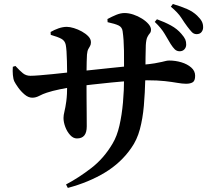

<svg xmlns="http://www.w3.org/2000/svg" viewBox="-20 -854 1040 936"><path d="M811.9 -639.6Q799.9 -659.6 783 -688.4Q766.2 -717.2 734.4 -747.2L745.1 -760.1Q782.8 -746.5 813.4 -729.8Q844 -713.1 864.4 -688.8Q878.5 -672.7 883.3 -661.5Q888 -650.3 887.7 -636Q887.4 -622.4 878.5 -613.1Q869.6 -603.8 855 -604.1Q841.6 -604.4 832.2 -613.4Q822.8 -622.5 811.9 -639.6ZM892.8 -724.9Q879.4 -742.8 863.6 -767.5Q847.7 -792.2 812.8 -821.5L822.7 -834.4Q863.3 -822.7 892.2 -809.9Q921.2 -797 941.1 -777.8Q957.2 -762.3 963.8 -749.5Q970.5 -736.7 970.2 -720.2Q970.2 -707.8 962.3 -697.7Q954.3 -687.5 938 -687.5Q924.4 -687.8 914.9 -698Q905.4 -708.1 892.8 -724.9ZM504.6 -745.9 503.8 -761.2Q526.3 -773.4 547.4 -782Q568.4 -790.5 587.4 -790.5Q607.3 -790.5 629.9 -783.1Q652.5 -775.6 672 -763.3Q691.6 -751 703.9 -736.8Q716.1 -722.5 716.1 -710Q716.1 -697.8 710.3 -691.5Q704.4 -685.1 698.5 -673.5Q692.5 -661.9 690.8 -633.7Q689.8 -603.4 689.5 -574.4Q689.3 -545.4 689 -519.9Q688.7 -494.4 688.4 -472.4Q686.7 -401 681.3 -338.4Q675.8 -275.8 661.9 -223.8Q648 -171.8 619.6 -132.1Q569.9 -60 490.9 -12.4Q411.8 35.2 310.6 62.1L301.9 45.2Q363.8 12.6 425.2 -34.8Q486.7 -82.3 528.9 -154.2Q550.3 -189.6 562.2 -241.6Q574.1 -293.6 579.5 -354.2Q584.9 -414.9 584.9 -476.8Q585.1 -552.1 584.4 -606.8Q583.7 -661.5 577.8 -701.7Q575.3 -721.5 558.2 -729.8Q541.1 -738.1 504.6 -745.9ZM226.7 -698.1Q245 -708.8 265.9 -716Q286.8 -723.1 305.5 -723.1Q320.2 -723.1 340 -717.1Q359.9 -711.1 379.1 -700.5Q398.3 -689.8 410.8 -676.6Q423.3 -663.4 423.3 -648.1Q423.3 -636.6 419 -629.6Q414.7 -622.7 410.2 -614.2Q405.7 -605.8 404 -587.6Q403.3 -574.2 402.6 -552.4Q402 -530.6 401.9 -506.7Q401.7 -482.8 401.7 -463.8Q401.7 -417.8 402 -376.2Q402.2 -334.5 402.6 -299.3Q402.9 -264.1 402.9 -238.2Q402.9 -208.2 391.1 -193.7Q379.3 -179.1 354.9 -179.1Q336.9 -179.1 321.9 -195.7Q306.8 -212.3 298.2 -235.4Q289.6 -258.5 289.6 -279Q289.6 -292.4 294.2 -310.7Q298.8 -328.9 303.2 -360.3Q307.5 -391.6 307.5 -443.5Q307.5 -471.4 307.2 -500.5Q306.8 -529.6 306.3 -556Q305.8 -582.4 304.3 -603.2Q302.8 -624 300.5 -635.5Q296.5 -655.3 279.5 -664.7Q262.5 -674.1 227.4 -684.1ZM42.5 -528.4 55.2 -532.4Q76.4 -509.2 91.7 -496.9Q107.1 -484.5 128 -484.5Q144.2 -484.5 173.6 -486.9Q202.9 -489.2 236.9 -492.7Q271 -496.2 301.6 -499.6Q332.2 -503 351.5 -505Q382.9 -508 428.1 -512.9Q473.4 -517.9 521.4 -522.8Q569.5 -527.8 610.8 -531.9Q652 -536 674.8 -538.3Q711.7 -541.5 734 -545.3Q756.2 -549 769.1 -552.2Q781.9 -555.4 789.8 -557.2Q797.7 -558.9 805.3 -558.9Q835.1 -558.9 864.1 -550.3Q893.1 -541.6 912.2 -524.9Q931.3 -508.3 931.3 -484.6Q931.3 -460.1 919.4 -452.9Q907.5 -445.7 887.1 -445.7Q869.3 -445.7 844.4 -450.1Q819.4 -454.5 783.5 -458.6Q747.7 -462.6 697.1 -462.6Q662.3 -462.6 616.4 -459.6Q570.5 -456.5 522.3 -451.7Q474.1 -447 431 -442Q388 -437 358.5 -433.5Q311.5 -427 272.8 -418.9Q234.2 -410.9 208.2 -402.2Q189.2 -396.1 171.8 -386.9Q154.5 -377.7 137.7 -377.7Q118.2 -377.7 100 -393.2Q81.7 -408.7 68.3 -427.7Q54.9 -446.7 49.9 -457Q44.5 -468.6 42.8 -488.2Q41 -507.7 42.5 -528.4Z"/></svg>

Font: Noto Serif TC
Style: Regular
Weight: 200
Designer: Ryoko NISHIZUKA 西塚涼子 (kana & ideographs); Frank Grießhammer (Latin, Greek & Cyrillic); Wenlong ZHANG 张文龙 (bopomofo); San
Foundry: Adobe
Version: Version 2.001;hotconv 1.1.0;makeotfexe 2.6.0